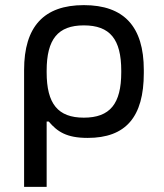

<svg xmlns="http://www.w3.org/2000/svg" viewBox="-20 -529 640 749"><path d="M541 -244V-256C541 -425 464 -509 307 -509C151 -509 74 -425 74 -256V200H162V-55H170C204 -15 240 9 322 9C470 9 541 -72 541 -244ZM162 -247V-253C162 -376 206 -430 307 -430C409 -430 453 -376 453 -253V-247C453 -124 409 -70 307 -70C206 -70 162 -124 162 -247Z"/></svg>

Font: LT Wave Mono
Style: Regular
Weight: 400
Designer: Daniel Lyons
Version: Version 2.5 (Glyphs App)